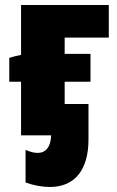

<svg xmlns="http://www.w3.org/2000/svg" viewBox="-20 -540 466 766"><path d="M82 188C115 200 149 206 179 206C278 206 333 138 333 17V-125H238V-214H341V-325H238V-390H414V-520H64V-321C47 -318 29 -313 17 -309V-214H64V0H184C183 44 164 70 130 70C116 70 100 66 82 58Z"/></svg>

Font: Fixel Text ExtraBold
Style: Regular
Weight: 800
Width: 4
Designer: AlfaBravo + MacPaw
Foundry: Kyrylo Tkachov, Marchela Mozhyna, Serhii Makarenko, Maria Weinstein, Zakhar Kryvoshyya
Version: Version 1.211